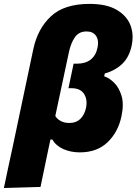

<svg xmlns="http://www.w3.org/2000/svg" viewBox="-65 -768 701 986"><path d="M-45 197.5Q-34 144.5 -22.8 92.2Q-11.5 40 2 -22.5L106 -515.5Q128.5 -621 196.8 -684.5Q265 -748 394.5 -748Q482.5 -748 534.2 -717.5Q586 -687 605 -638.5Q616 -609 616 -577.5Q616 -556.5 611.5 -535Q598.5 -474 562.5 -439.8Q526.5 -405.5 473 -390.5L470 -376Q495 -368.5 520.5 -343.8Q546 -319 559 -276.5Q565.5 -255 565.5 -229Q565.5 -203 559 -172Q542.5 -91 488.2 -38.2Q434 14.5 344.5 14.5Q299 14.5 260.8 -2.2Q222.5 -19 204 -51.5H194L185.5 -12Q174 42.5 164 91Q154 139.5 143 192ZM291.5 -136.5Q326 -136.5 347.5 -157.2Q369 -178 377 -215Q379.5 -228 379.5 -239.5Q379.5 -266 366.5 -286Q347.5 -315 302.5 -315H286.5L313 -441H330Q374.5 -441 401.2 -462.5Q428 -484 435.5 -522.5Q438.5 -535.5 438.5 -547Q438.5 -568 428.5 -583.5Q413 -606.5 379.5 -606.5Q340.5 -606.5 319.8 -577Q299 -547.5 289 -500.5L219 -172.5Q228.5 -156.5 246.8 -146.5Q265 -136.5 291.5 -136.5Z"/></svg>

Font: Heraclito ExtraBold
Style: Italic
Weight: 800
Italic angle: -12°
Designer: Kostas Bartsokas (font) & Cristiano Sobral (main changes)
Foundry: Kostas Bartsokas (font) & Cristiano Sobral (main changes)
Version: Version 1.00;July 8, 2020;FontCreator 13.0.0.2655 64-bit